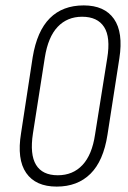

<svg xmlns="http://www.w3.org/2000/svg" viewBox="-20 -683 475 711"><path d="M190 8Q112 8 77 -42.5Q42 -93 58 -190L101 -471Q117 -568 164.5 -615.5Q212 -663 290 -663Q367 -663 402 -613Q437 -563 422 -467L378 -184Q363 -87 315 -39.5Q267 8 190 8ZM194 -34Q250 -34 285.5 -72Q321 -110 332 -185L377 -467Q390 -545 365.5 -583Q341 -621 284 -621Q229 -621 193.5 -583.5Q158 -546 146 -470L102 -189Q90 -111 113.5 -72.5Q137 -34 194 -34Z"/></svg>

Font: Sofia Sans Condensed Light
Style: Italic
Weight: 300
Italic angle: -9°
Version: Version 4.100